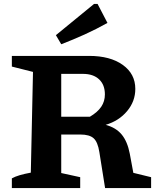

<svg xmlns="http://www.w3.org/2000/svg" viewBox="-20 -952 786 972"><path d="M655 -77 745 -55V0H512L483 -182Q475 -233 454 -252Q433 -271 387 -271H218V-361H435Q474 -384 492.5 -411.5Q511 -439 511 -474Q511 -523 481.5 -550.5Q452 -578 400 -578H290V-76L386 -55V0H40V-49Q56 -58 79.5 -65Q103 -72 136 -78L147 -588L40 -615V-669H431Q538 -669 601.5 -623.5Q665 -578 665 -502Q665 -439 623.5 -389.5Q582 -340 515 -320Q567 -306 596 -271Q625 -236 637 -174ZM290 -728 263 -774 456 -932H474L524 -836Q467 -804 408.5 -777.5Q350 -751 290 -728Z"/></svg>

Font: Piazzolla Thin ExtraBold
Style: Regular
Weight: 800
Version: Version 2.005